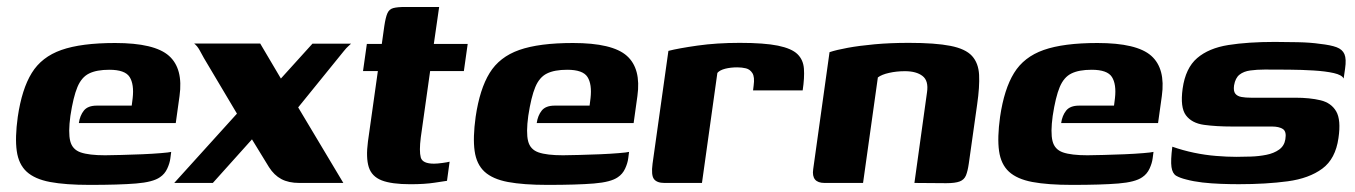

<svg xmlns="http://www.w3.org/2000/svg" viewBox="-20 -525 3890 551"><path d="M237.5 5.6Q167.9 5.6 123.8 -2.7Q79.7 -11 56.5 -32.3Q33.4 -53.6 28.1 -91.7Q22.7 -129.7 31 -189.7Q42.7 -269.5 71.1 -315.5Q99.4 -361.6 156.2 -381.6Q213 -401.6 310.4 -401.6Q423.6 -401.6 464.9 -364.8Q506.2 -328.1 495.2 -249.3L484.4 -171.9H206.3Q209.3 -193.4 220.7 -207.7Q232.1 -221.9 257.9 -221.9H358L360.7 -243.2Q365.2 -283.3 352 -304Q338.8 -324.8 293.9 -324.8Q257.3 -324.8 235.7 -314.1Q214 -303.5 202.2 -275.2Q190.3 -246.8 182 -192.4Q175.5 -144.6 181.5 -120.3Q187.5 -96 211.4 -87.7Q235.3 -79.4 281.5 -79.4Q298.8 -79.4 327.8 -80.3Q356.8 -81.1 387.8 -82.3Q418.7 -83.6 442.1 -85.6Q465.4 -87.5 471.3 -89.1L468.9 -70.7Q467.2 -56.8 460 -41.2Q452.8 -25.5 439 -16.4Q419.2 -2.4 370.5 1.6Q321.8 5.6 237.5 5.6Z M480 0 660 -198.9 565.3 -358.2Q559.3 -369.2 552.7 -381.2Q546.1 -393.2 537.3 -400H726.8L786.1 -299.6L876.7 -399.7H987.5Q985.5 -397.4 979.8 -392.6Q974.2 -387.8 966.4 -378L835.7 -216.8L965.3 0H839Q808.2 0 787.4 -11.1Q766.6 -22.2 751.9 -45.4L703.1 -125.1L590.8 0Z M1157.8 3.7Q1103.8 3.7 1075.3 -7.4Q1046.8 -18.6 1038.3 -45.4Q1029.8 -72.2 1035.9 -118.7L1064.4 -321.1H1021.8L1032.8 -399H1075.7L1082.9 -450.3Q1086.6 -475.1 1091.7 -486.8Q1096.8 -498.6 1108.6 -501.8Q1120.3 -505 1143.6 -505H1240.3Q1239.6 -500.9 1238.8 -494.9Q1238 -488.9 1236.7 -480.1L1225 -399H1322.2L1311.2 -321.1H1214.4L1187.6 -130.9Q1182.6 -91.2 1187.5 -73.2Q1192.4 -55.3 1225.4 -55.3Q1234.6 -55.3 1249.4 -57.3Q1264.3 -59.3 1270.3 -61L1262.8 -6.1Q1255.8 -5.1 1227.2 -0.7Q1198.7 3.7 1157.8 3.7Z M1551.5 5.6Q1481.9 5.6 1437.8 -2.7Q1393.7 -11 1370.5 -32.3Q1347.4 -53.6 1342.1 -91.7Q1336.7 -129.7 1345 -189.7Q1356.7 -269.5 1385.1 -315.5Q1413.4 -361.6 1470.2 -381.6Q1527 -401.6 1624.4 -401.6Q1737.6 -401.6 1778.9 -364.8Q1820.2 -328.1 1809.2 -249.3L1798.4 -171.9H1520.3Q1523.3 -193.4 1534.7 -207.7Q1546.1 -221.9 1571.9 -221.9H1672L1674.7 -243.2Q1679.2 -283.3 1666 -304Q1652.8 -324.8 1607.9 -324.8Q1571.3 -324.8 1549.7 -314.1Q1528 -303.5 1516.2 -275.2Q1504.3 -246.8 1496 -192.4Q1489.5 -144.6 1495.5 -120.3Q1501.5 -96 1525.4 -87.7Q1549.3 -79.4 1595.5 -79.4Q1612.8 -79.4 1641.8 -80.3Q1670.8 -81.1 1701.8 -82.3Q1732.7 -83.6 1756.1 -85.6Q1779.4 -87.5 1785.3 -89.1L1782.9 -70.7Q1781.2 -56.8 1774 -41.2Q1766.8 -25.5 1753 -16.4Q1733.2 -2.4 1684.5 1.6Q1635.8 5.6 1551.5 5.6Z M1994.5 0H1886.7Q1865.2 0 1856.8 -11.1Q1848.3 -22.1 1852.7 -55.2L1898.2 -379Q1926.9 -386.4 1981.8 -394.2Q2036.7 -402 2102.9 -402Q2173 -402 2212.5 -394Q2251.9 -385.9 2268.6 -369.6Q2285.3 -353.3 2287.1 -327.6Q2289 -301.9 2283.5 -265.6H2141.1L2142.8 -279.6Q2146.2 -303.9 2139.3 -315Q2132.4 -326 2120.7 -328.9Q2109.1 -331.7 2095.7 -331.7Q2076.9 -331.7 2061.3 -327.8Q2045.6 -323.8 2038.7 -315.8Z M2346.3 0Q2307.9 0 2313.7 -39.5L2360.6 -375.3Q2380.4 -381.9 2412.8 -387.8Q2445.3 -393.8 2489.8 -397.9Q2534.3 -402 2588.2 -402Q2664.2 -402 2707.5 -393.4Q2750.8 -384.9 2769.4 -364.5Q2788 -344.1 2789.8 -310.2Q2791.6 -276.3 2784.2 -225.2L2760.3 -56Q2757.2 -34.1 2752.1 -21.6Q2747 -9.2 2734.2 -4.3Q2721.5 0.7 2695.1 0.7L2604.2 0L2640.3 -259.9Q2645.3 -293.2 2627.5 -306.9Q2609.8 -320.7 2577 -320.7Q2553 -320.7 2531.7 -315.9Q2510.4 -311.2 2499.3 -302.8L2456.8 0Z M3056.5 5.6Q2986.9 5.6 2942.8 -2.7Q2898.7 -11 2875.5 -32.3Q2852.4 -53.6 2847.1 -91.7Q2841.7 -129.7 2850 -189.7Q2861.7 -269.5 2890.1 -315.5Q2918.4 -361.6 2975.2 -381.6Q3032 -401.6 3129.4 -401.6Q3242.6 -401.6 3283.9 -364.8Q3325.2 -328.1 3314.2 -249.3L3303.4 -171.9H3025.3Q3028.3 -193.4 3039.7 -207.7Q3051.1 -221.9 3076.9 -221.9H3177L3179.7 -243.2Q3184.2 -283.3 3171 -304Q3157.8 -324.8 3112.9 -324.8Q3076.3 -324.8 3054.7 -314.1Q3033 -303.5 3021.2 -275.2Q3009.3 -246.8 3001 -192.4Q2994.5 -144.6 3000.5 -120.3Q3006.5 -96 3030.4 -87.7Q3054.3 -79.4 3100.5 -79.4Q3117.8 -79.4 3146.8 -80.3Q3175.8 -81.1 3206.8 -82.3Q3237.7 -83.6 3261.1 -85.6Q3284.4 -87.5 3290.3 -89.1L3287.9 -70.7Q3286.2 -56.8 3279 -41.2Q3271.8 -25.5 3258 -16.4Q3238.2 -2.4 3189.5 1.6Q3140.8 5.6 3056.5 5.6Z M3534.9 3.6Q3510.8 3.6 3483.6 2.6Q3456.3 1.6 3430.7 -1.3Q3405 -4.3 3384.3 -9.9Q3366.6 -14.2 3355.6 -20.5Q3344.7 -26.8 3341.9 -45.6Q3339.2 -64.3 3344.3 -104Q3374.5 -93.4 3406.6 -86.7Q3438.7 -80 3470 -77.5Q3501.2 -74.9 3528.2 -74.9Q3547 -74.9 3569.7 -75.7Q3592.4 -76.4 3614.1 -80.7Q3635.8 -85 3650.8 -95.7Q3665.7 -106.4 3668.7 -125.3Q3672.5 -147.7 3661.5 -154.8Q3650.4 -161.9 3630.2 -161.9H3515.9Q3470.4 -161.9 3435.3 -166.7Q3400.1 -171.6 3383.3 -194.2Q3366.5 -216.8 3373.9 -270.7Q3382.2 -329.7 3415.6 -358.3Q3448.9 -386.9 3505.2 -395.8Q3561.4 -404.7 3638.4 -404.7Q3666.7 -404.7 3704.1 -403.9Q3741.6 -403.1 3768.2 -399.1Q3798.7 -395.8 3815.6 -389.5Q3832.5 -383.2 3838.3 -369.5Q3844.2 -355.7 3840.1 -328L3836 -299.6Q3831.2 -309.9 3807.7 -315.3Q3784.2 -320.6 3750 -322.7Q3715.8 -324.8 3678.7 -325.1Q3641.6 -325.4 3609.6 -325.4Q3587.1 -325.4 3568.2 -322.8Q3549.2 -320.3 3537.1 -310.7Q3525.1 -301.2 3521.5 -280Q3519.2 -263.6 3525.1 -256.2Q3530.9 -248.8 3542.8 -246.7Q3554.7 -244.6 3569.8 -244.6H3697Q3739.2 -244.6 3769.8 -237.2Q3800.4 -229.8 3814.6 -205.4Q3828.8 -181 3821.1 -128.8Q3812.7 -69.1 3774.8 -41.1Q3736.9 -13 3675.4 -4.7Q3613.9 3.6 3534.9 3.6Z"/></svg>

Font: Genos Thin
Style: Italic
Weight: 100
Italic angle: -8°
Designer: Robert E. Leuschke
Foundry: Robert E. Leuschke
Version: Version 1.010